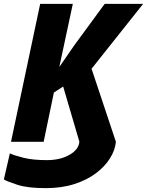

<svg xmlns="http://www.w3.org/2000/svg" viewBox="-39 -734 761 994"><path d="M198 240Q105 240 52 223Q-1 206 -19 195L12 60Q35 71 83.5 83Q132 95 203 95Q272 95 320 68Q368 41 372 0L288 -286L240 -255L187 0H18L169 -714H338L268 -387L346 -500L503 -714H702L435 -378L561 0Q557 43 530.5 85.5Q504 128 457.5 163Q411 198 345.5 219Q280 240 198 240Z"/></svg>

Font: Noto Sans Disp ExtBd
Style: Italic
Weight: 800
Italic angle: -12°
Designer: Monotype Design Team
Foundry: Monotype Imaging Inc.
Version: Version 2.000;GOOG;noto-source:20170915:90ef993387c0